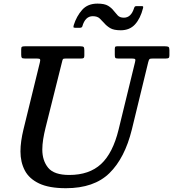

<svg xmlns="http://www.w3.org/2000/svg" viewBox="-20 -1000 935 1037"><path d="M315 -665.5 226 -310Q218 -278 213.2 -248Q208.5 -218 208.5 -192Q208.5 -132.5 240.2 -93.8Q272 -55 354 -55Q462 -55 525.8 -114Q589.5 -173 620.5 -300L709 -663Q712.5 -675.5 710.2 -679.8Q708 -684 691 -684H617Q605 -684 602.5 -688Q600 -692 600 -704.5V-733.5Q600 -742 601.8 -746Q603.5 -750 612 -750H871Q885 -750 890 -746.8Q895 -743.5 895 -729.5V-701Q895 -690 890.8 -687Q886.5 -684 876 -684H808Q791 -684 787.5 -680.8Q784 -677.5 780.5 -664L692 -300Q654 -146 571 -64.8Q488 16.5 336 16.5Q245 16.5 191 -9.2Q137 -35 113.8 -79.8Q90.5 -124.5 90.5 -182Q90.5 -210 94.8 -239.5Q99 -269 106.5 -300L195 -661.5Q198.5 -675 196.5 -679.5Q194.5 -684 177.5 -684H114Q101 -684 97.8 -688Q94.5 -692 94.5 -704.5V-733Q94.5 -744.5 98.2 -747.2Q102 -750 114 -750H414Q428 -750 431.8 -746Q435.5 -742 435.5 -727.5V-700Q435.5 -690 432.2 -687Q429 -684 419 -684H337Q322.5 -684 320 -680.5Q317.5 -677 315 -665.5ZM632 -836.5Q594.5 -836.5 575 -848.2Q555.5 -860 542.5 -875.5Q531.5 -887.5 518.8 -900Q506 -912.5 481 -912.5Q440 -912.5 424.5 -857Q421.5 -850 412 -850H385.5Q377 -850 376.8 -853.8Q376.5 -857.5 378.5 -865Q393.5 -912.5 423.5 -946.5Q453.5 -980.5 506.5 -980.5Q544.5 -980.5 563.8 -968.8Q583 -957 594.5 -941.5Q604 -929.5 615.5 -917Q627 -904.5 649 -904.5Q688 -904.5 704 -956Q706 -962 708.5 -964.5Q711 -967 718 -967H745.5Q752 -967 753 -964.5Q754 -962 752.5 -956Q738.5 -900.5 709.5 -868.5Q680.5 -836.5 632 -836.5Z"/></svg>

Font: Besley* Medium
Style: Italic
Weight: 500
Italic angle: -13°
Designer: Owen Earl
Foundry: indestructible type*
Version: Version 3.000; ttfautohint (v1.8.3)